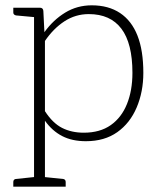

<svg xmlns="http://www.w3.org/2000/svg" viewBox="-20 -525 598 722"><path d="M108 177V-496H130Q142 -496 143 -484L147 -404Q180 -450 225 -477.5Q270 -505 325 -505Q388 -505 431.5 -476Q475 -447 497 -391Q519 -335 519 -251Q519 -180 494 -121Q469 -62 421 -28Q373 6 303 6Q251 6 213.5 -13.5Q176 -33 149 -71V177ZM295 -26Q356 -26 396.5 -54.5Q437 -83 457.5 -134Q478 -185 478 -251Q478 -362 436.5 -417Q395 -472 314 -472Q264 -472 222.5 -445Q181 -418 149 -371V-107Q178 -62 213.5 -44Q249 -26 295 -26ZM121 -496 116 -460 40 -467Q36 -468 33 -470.5Q30 -473 30 -478V-496ZM30 177V159Q30 154 33 151Q36 148 40 148L116 140L121 177ZM136 177 140 140 217 148Q221 148 224 151Q227 154 227 159V177Z"/></svg>

Font: Aleo ExtraLight
Style: Regular
Weight: 250
Designer: Alessio Laiso
Foundry: Alessio Laiso
Version: Version 2.001;gftools[0.9.29]